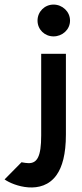

<svg xmlns="http://www.w3.org/2000/svg" viewBox="-132 -670 359 839"><path d="M-112 114C-73 142 51 185 115 95C140 60 156 4 156 -82V-435H48V-78C48 15 30 43 -7 43C-17 43 -26 41 -38 39ZM32 -580C32 -541 63 -511 102 -511C140 -511 174 -540 174 -580C174 -620 140 -650 102 -650C63 -650 32 -619 32 -580Z"/></svg>

Font: Charger Eco
Style: Regular
Weight: 1000
Designer: Jasper
Foundry: Cannot Into Space Fonts
Version: Version 1.1